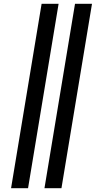

<svg xmlns="http://www.w3.org/2000/svg" viewBox="-20 -843 540 1006"><path d="M213 143 373 -823H462L302 143ZM38 143 198 -823H287L127 143Z"/></svg>

Font: Iosevka SS04
Style: Bold Italic
Weight: 700
Italic angle: -9°
Monospace: yes
Designer: Belleve Invis
Foundry: Belleve Invis
Version: Version 19.0.0; ttfautohint (v1.8.4)